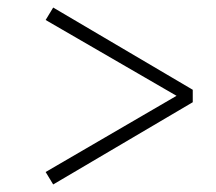

<svg xmlns="http://www.w3.org/2000/svg" viewBox="-20 -587 573 509"><path d="M491 -349V-316L121 -98L101 -131L448 -333L101 -534L121 -567Z"/></svg>

Font: Source Serif 4 SmText Light
Style: Italic
Weight: 300
Italic angle: -12°
Designer: Frank Grießhammer
Foundry: Adobe
Version: Version 4.005;hotconv 1.1.0;makeotfexe 2.6.0